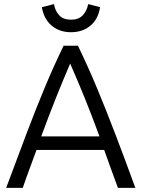

<svg xmlns="http://www.w3.org/2000/svg" viewBox="-20 -916 690 936"><path d="M10 0Q64 -145 109 -264Q154 -383 197.5 -487.5Q241 -592 290 -693H360Q409 -592 452.5 -487.5Q496 -383 541.5 -264Q587 -145 640 0H555Q537 -50 520 -95.5Q503 -141 488 -185H158Q142 -141 125 -95.5Q108 -50 91 0ZM181 -251H465Q428 -352 392.5 -439.5Q357 -527 322 -606Q288 -527 253 -439.5Q218 -352 181 -251ZM326 -759Q270 -759 232 -791Q194 -823 184 -881L243 -896Q249 -862 269 -841Q289 -820 326 -820Q363 -820 383 -841Q403 -862 410 -896L468 -881Q459 -823 421 -791Q383 -759 326 -759Z"/></svg>

Font: Ubuntu Sans
Style: Regular
Weight: 400
Designer: Dalton Maag Ltd
Foundry: Dalton Maag Ltd
Version: Version 1.006; ttfautohint (v1.8.4.7-5d5b)